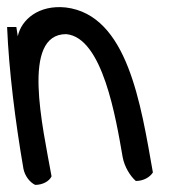

<svg xmlns="http://www.w3.org/2000/svg" viewBox="-38 -487 484 540"><path d="M28 -12C32 8 46 26 61 33C83 33 101 22 107 9C82 -131 21 -391 148 -391C251 -382 288 -154 307 -45C312 -18 328 8 344 22C366 22 384 11 392 -2C358 -194 321 -445 147 -466C71 -474 22 -432 12 -385L8 -411H-18C-13 -289 5 -145 28 -12Z"/></svg>

Font: Snowfall
Style: OpObl
Weight: 400
Designer: Jasper
Foundry: Cannot Into Space Fonts
Version: Version 0.9